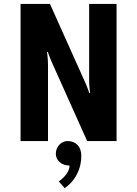

<svg xmlns="http://www.w3.org/2000/svg" viewBox="-20 -720 700 980"><path d="M235 -700H85V0H225V-390C225 -420 220 -455 220 -455H224C224 -455 236 -420 250 -390L425 0H575V-700H435V-310C435 -280 440 -245 440 -245H436C436 -245 424 -280 410 -310ZM265 65C265 97 292 125 335 125C335 170 280 206 280 206L310 240C310 240 395 190 395 75C395 28 367 0 325 0C293 0 265 28 265 65Z"/></svg>

Font: Scada
Style: Bold
Weight: 700
Designer: Jovanny Lemonad
Foundry: Jovanny Lemonad
Version: Version 3.005